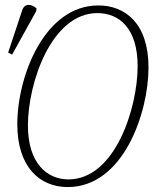

<svg xmlns="http://www.w3.org/2000/svg" viewBox="-20 -746 636 777"><path d="M29 -525 126 -700 128 -712C109 -729 80 -735 70 -705L13 -533ZM254 11C479 11 581 -289 581 -473C581 -653 485 -724 378 -724C160 -724 50 -438 50 -243C50 -71 140 11 254 11ZM257 -20C170 -20 93 -86 93 -238C93 -412 189 -693 374 -693C463 -693 537 -631 537 -478C537 -310 446 -20 257 -20Z"/></svg>

Font: Noto Serif Condensed ExtraLight
Style: Italic
Weight: 200
Width: 3
Italic angle: -12°
Designer: Monotype Design Team
Foundry: Monotype Imaging Inc.
Version: Version 2.013